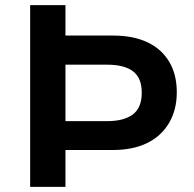

<svg xmlns="http://www.w3.org/2000/svg" viewBox="-20 -725 751 745"><path d="M97 0V-705H234V-587H419Q497 -587 552 -561Q607 -535 636.5 -485.5Q666 -436 666 -367Q666 -299 636 -248Q606 -197 551 -170Q496 -143 419 -143H234V0ZM234 -255H396Q461 -255 495.5 -281Q530 -307 530 -365Q530 -423 496 -448.5Q462 -474 396 -474H234Z"/></svg>

Font: Nunito Sans 7pt
Style: Bold
Weight: 700
Designer: Vernon Adams
Foundry: Vernon Adams
Version: Version 3.101;gftools[0.9.27]